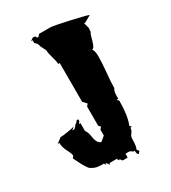

<svg xmlns="http://www.w3.org/2000/svg" viewBox="-219 -835 867 975"><g transform="rotate(-30 214.5 -347.5)"><path d="M393.6 -670.4 402.3 -638.7 400.4 -613.8Q396 -613.3 391.1 -593.5Q386.2 -573.7 379.2 -554Q372.1 -534.2 361.8 -534.2Q372.6 -522.9 372.6 -487.3Q372.6 -451.7 367.2 -396Q361.8 -340.3 361.8 -308.6Q352.1 -296.9 352.1 -269V-251.5H341.8L352.1 -240.7Q352.1 -154.3 332 -104.5L341.8 -93.8H332Q332 -80.1 324.2 -69.8Q316.4 -59.6 314 -53.7Q311.5 -47.9 311 -22.2Q310.5 3.4 303.2 18.6L313 30.8L303.2 42.5Q292.5 42.5 292.5 18.6H283.7Q273.9 7.8 261.2 7.8L244.1 8.8V30.8H214.8L205.6 18.6H195.3V8.8H149.9V18.6L132.8 -2.9V8.8L124 -2.9Q86.4 -2.9 72.5 -9Q58.6 -15.1 52.5 -19Q46.4 -22.9 39.1 -33.7Q31.7 -44.4 27.8 -51.5Q23.9 -58.6 15.4 -75.9Q6.8 -93.3 1 -104.5L9.8 -116.2Q9.8 -127.4 -4.6 -154.5Q-19 -181.6 -19 -207H-28.8L1 -229.5Q14.6 -229.5 43.9 -234.1Q73.2 -238.8 86.4 -243.2L69.3 -229.5H79.1Q85.9 -229.5 93 -240.5Q100.1 -251.5 106 -251.5L114.7 -263.2H124V-251.5L114.7 -240.7H124V-194.8Q134.8 -181.6 138.7 -155.3Q145.5 -108.4 168.5 -104.5L195.3 -127V-161.1L205.6 -173.3L195.3 -184.1V-296.9L205.6 -308.6L185.5 -330.1V-557.6H176.3Q176.3 -573.2 167.5 -602.5Q158.7 -631.8 158.7 -647.9L141.6 -682.1Q141.6 -696.8 124 -710.9V-726.6H114.7Q129.9 -738.3 134.8 -738.3Q149.9 -738.3 149.9 -726.6H158.7L168.5 -738.3H234.9Q250.5 -738.3 334.7 -719.5Q418.9 -700.7 439.9 -692.9Q400.9 -670.4 400.4 -670.4Z"/></g></svg>

Font: Butcherman
Style: Regular
Weight: 400
Version: Version 001.004